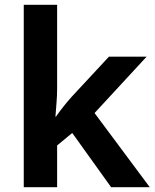

<svg xmlns="http://www.w3.org/2000/svg" viewBox="-20 -780 646 800"><path d="M218 -760H79V0H218V-174L281 -226L443 0H604L374 -309L591 -544H434L278 -376Q261 -357 244 -335.5Q227 -314 213 -294H211Q213 -322 215.5 -352Q218 -382 218 -411Z"/></svg>

Font: Noto Sans UI
Style: Bold
Weight: 700
Designer: Monotype Design Team
Foundry: Monotype Imaging Inc.
Version: Version 1.901